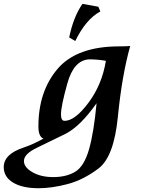

<svg xmlns="http://www.w3.org/2000/svg" viewBox="-158 -728 764 1017"><path d="M184.1 -87.9Q239.3 -87.9 311 -184.3Q382.8 -280.8 402.8 -405.8Q360.4 -413.6 313.5 -413.6Q232.9 -408.7 199 -287.1Q165 -165.5 165 -122.1Q165 -87.9 184.1 -87.9ZM123.5 210Q194.3 210 241 181.4Q287.6 152.8 313.2 64.2Q338.9 -24.4 353.5 -181.2Q266.6 -57.6 187 -18.1Q107.4 21.5 38.1 54.4Q-31.2 87.4 -31.2 125Q-31.2 158.2 13.7 184.1Q58.6 210 123.5 210ZM46.4 269Q-39.6 269 -88.9 239Q-138.2 209 -138.2 157.2Q-138.2 88.4 -33.2 53.7Q19 36.1 71.8 6.3Q45.4 -4.9 45.4 -58.1Q45.4 -244.1 147 -363.3Q248.5 -482.4 474.1 -482.4Q507.8 -482.4 531.7 -484.4Q487.8 -328.1 466.3 -108.9Q445.3 102.5 364.5 163.8Q283.7 225.1 199.7 247.1Q115.7 269 46.4 269ZM240.7 -510.7 208.5 -529.8Q231 -639.2 278.8 -707.5L362.8 -692.4L373.5 -667.5Q296.4 -625.5 240.7 -510.7Z"/></svg>

Font: Kelvinch
Style: Bold Italic
Weight: 700
Italic angle: -10°
Designer: Paul James Miller
Foundry: High-Logic / Made with FontCreator
Version: Version 3.30 September 23, 2016